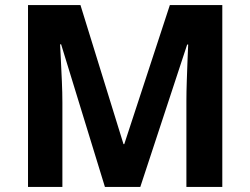

<svg xmlns="http://www.w3.org/2000/svg" viewBox="-20 -734 983 754"><path d="M392 0 220 -560H216Q217 -540 219 -500Q221 -460 223 -414.5Q225 -369 225 -332V0H90V-714H296L465 -168H468L647 -714H853V0H712V-338Q712 -372 713.5 -416Q715 -460 716.5 -499.5Q718 -539 719 -559H715L531 0Z"/></svg>

Font: Noto Sans Hanifi Rohingya
Style: Bold
Weight: 700
Designer: Monotype Design Team and DaltonMaag
Foundry: Google LLC
Version: Version 2.102; ttfautohint (v1.8.4.7-5d5b)